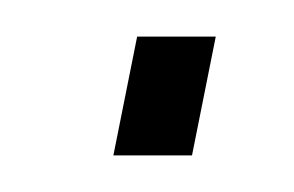

<svg xmlns="http://www.w3.org/2000/svg" viewBox="-20 -352 161 105"><path d="M42 -267 55 -332H98L85 -267Z"/></svg>

Font: Saira Ultra Condensed Thin
Style: Italic
Weight: 100
Width: 1
Italic angle: -12°
Designer: Hector Gatti with collaboration of the Omnibus-Type team
Foundry: Omnibus-Type
Version: Version 1.001; ttfautohint (v1.8)